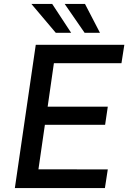

<svg xmlns="http://www.w3.org/2000/svg" viewBox="-20 -949 648 969"><path d="M55 0 160.5 -723H607.5L593 -630H252L220.5 -410.5H524L510.5 -319H206.5L174 -94.5L524 -94L509.5 0ZM409 -929 484.5 -783.5H407L306.5 -929ZM243.5 -929 339 -783.5H261.5L138.5 -929Z"/></svg>

Font: Public Sans Medium
Style: Italic
Weight: 500
Italic angle: -8°
Designer: The Public Sans project authors (U.S. Web Design System). Libre Franklin designed by Pablo Impallari and Rodrigo Fuenzal
Version: Version 1.007; ttfautohint (v1.8.1) -l 8 -r 50 -G 200 -x 14 